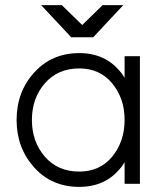

<svg xmlns="http://www.w3.org/2000/svg" viewBox="-20 -720 642 752"><path d="M141 -700 259 -574H345L463 -700H382L302 -622L222 -700ZM468 -500V-415Q464 -421 460.5 -427Q457 -433 452 -438Q393 -512 290 -512Q183 -512 114 -436Q45 -360 45 -250Q45 -141 114 -64Q183 12 290 12Q393 12 452 -62Q457 -67 460.5 -73Q464 -79 468 -85V0H528V-500ZM290 -452Q371 -452 419 -394Q443 -365 455.5 -329.5Q468 -294 468 -250Q468 -207 455.5 -171Q443 -135 419 -106Q371 -48 290 -48Q207 -48 156 -106Q105 -165 105 -250Q105 -336 156 -394Q207 -452 290 -452Z"/></svg>

Font: Unageo
Style: Light
Weight: 300
Designer: Richard Sepsi
Foundry: Richard Sepsi
Version: Version 2.000